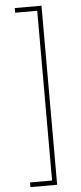

<svg xmlns="http://www.w3.org/2000/svg" viewBox="-65 -866 450 1066"><g transform="rotate(-5 160.5 -333.0)"><path d="M60 140V166H209V-832H60V-806H183V140Z"/></g></svg>

Font: Noto Sans Gurmukhi Thin
Style: Regular
Weight: 100
Designer: Jelle Bosma - Monotype Design Team
Foundry: Monotype Imaging Inc.
Version: Version 2.004